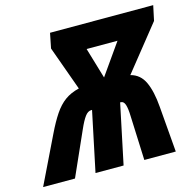

<svg xmlns="http://www.w3.org/2000/svg" viewBox="-159 -823 952 931"><g transform="rotate(-15 317.0 -357.0)"><path d="M60 -237Q86 -291 110.5 -327.5Q135 -364 164.5 -385.5Q194 -407 236 -417L156 -639L171 -714H689L673 -639L494 -415Q542 -403 564 -355.5Q586 -308 592 -230L611 0H453L444 -221Q443 -261 436.5 -280.5Q430 -300 415 -300H412L349 0H208L271 -300H267Q250 -300 235.5 -280.5Q221 -261 203 -220L105 0H-55ZM368 -437 477 -592H322Z"/></g></svg>

Font: Noto Sans Condensed ExtraBold
Style: Italic
Weight: 800
Width: 3
Italic angle: -12°
Designer: Monotype Design Team
Foundry: Monotype Imaging Inc.
Version: Version 2.013; ttfautohint (v1.8.4.7-5d5b)